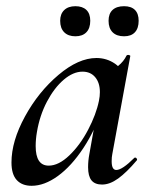

<svg xmlns="http://www.w3.org/2000/svg" viewBox="-20 -586 481 619"><path d="M17 -62Q17 -131 60.5 -210.5Q104 -290 168.5 -344.5Q233 -399 291 -399Q324 -399 351 -380.5Q378 -362 381 -326L327 -357Q343 -359 361 -373.5Q379 -388 388 -407Q390 -409 393 -409Q396 -409 398.5 -407.5Q401 -406 400 -405L342 -89Q340 -80 340 -66Q340 -38 355 -38Q374 -38 413 -77Q414 -78 416 -78Q419 -78 421 -74.5Q423 -71 421 -69Q388 -30 361 -10.5Q334 9 309 9Q286 9 275 -4.5Q264 -18 264 -47Q264 -68 268 -89L293 -229L313 -246Q288 -168 249 -109Q210 -50 166.5 -18.5Q123 13 82 13Q51 13 34 -5.5Q17 -24 17 -62ZM299 -261Q302 -276 302 -289Q302 -319 287 -337Q272 -355 246 -355Q216 -355 185.5 -329Q155 -303 131.5 -258.5Q108 -214 99 -160Q95 -137 95 -115Q95 -52 137 -52Q169 -52 203.5 -85Q238 -118 264 -167.5Q290 -217 299 -261ZM330 -519Q330 -542 343 -554Q356 -566 380 -566Q403 -566 415 -554Q427 -542 427 -519Q427 -495 415 -482Q403 -469 380 -469Q356 -469 343 -482Q330 -495 330 -519ZM174 -519Q174 -541 187 -553.5Q200 -566 223 -566Q246 -566 258.5 -554Q271 -542 271 -519Q271 -495 258.5 -482Q246 -469 223 -469Q200 -469 187 -482Q174 -495 174 -519Z"/></svg>

Font: Cormorant Garamond SemiBold
Style: Italic
Weight: 600
Italic angle: -10°
Designer: Christian Thalmann (Catharsis Fonts)
Foundry: Catharsis Fonts
Version: Version 4.000